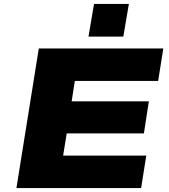

<svg xmlns="http://www.w3.org/2000/svg" viewBox="-20 -950 856 970"><path d="M63 0 176 -705H805L779 -541H358L342 -438H732L707 -276H317L299 -164H719L693 0ZM427 -765 455 -930H631L603 -765Z"/></svg>

Font: Nunito Sans 7pt Expanded Black
Style: Italic
Weight: 900
Width: 7
Italic angle: -9°
Designer: Vernon Adams
Foundry: Vernon Adams
Version: Version 3.101;gftools[0.9.27]